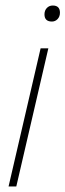

<svg xmlns="http://www.w3.org/2000/svg" viewBox="-20 -675 237 695"><path d="M155 -500 39 0H11L127 -500ZM168 -597Q141 -597 141 -623Q141 -637 149.5 -646Q158 -655 171 -655Q197 -655 197 -629Q197 -615 188.5 -606Q180 -597 168 -597Z"/></svg>

Font: Prodigy Sans ExtraLight
Style: Italic
Weight: 200
Italic angle: -13°
Designer: Wei Huang
Foundry: Wei Huang
Version: Version 1.003; ttfautohint (v1.8.3)